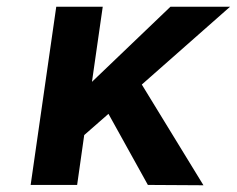

<svg xmlns="http://www.w3.org/2000/svg" viewBox="-20 -549 703 570"><path d="M419 0 302 -211 230 -148 209 0H71L147 -529H285L253 -306L486 -529H663L401 -298L584 1Z"/></svg>

Font: Lexend SemBd
Style: Italic
Weight: 600
Italic angle: -8.13011°
Designer: Bonnie Shaver-Troup, Thomas Jockin
Foundry: Lexend
Version: Version 1.007